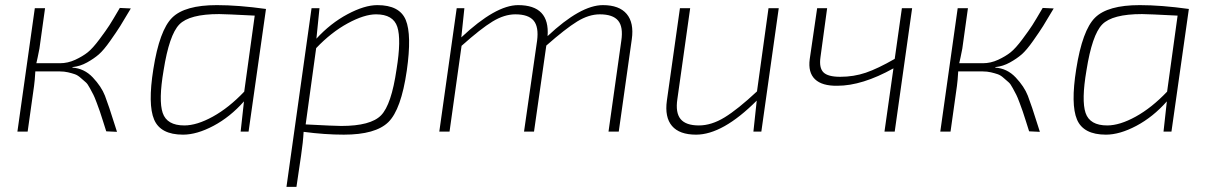

<svg xmlns="http://www.w3.org/2000/svg" viewBox="-20 -514 4726 750"><path d="M264 -252 262 -250Q309 -247 342.5 -211.5Q376 -176 390 -140Q404 -104 430 -21Q435 -6 437 1L395 -1Q392 -11 382.5 -40.5Q373 -70 370 -79Q367 -88 358 -112Q349 -136 345 -143.5Q341 -151 331.5 -169Q322 -187 314.5 -193Q307 -199 295.5 -209.5Q284 -220 272.5 -224Q261 -228 246 -231.5Q231 -235 214 -235H210H118Q116 -199 113 -178L88 0H48L116 -482H156L134 -324Q126 -283 122 -267H214Q245 -267 274 -280.5Q303 -294 322.5 -309.5Q342 -325 368.5 -360.5Q395 -396 407.5 -415.5Q420 -435 448 -483L491 -481Q462 -432 449.5 -412Q437 -392 411 -355Q385 -318 366 -301.5Q347 -285 320 -270Q293 -255 264 -252Z M951 0H920L933 -118Q879 -57 814 -22.5Q749 12 695 12Q607 12 582 -47Q557 -106 579 -244Q603 -396 652.5 -445Q702 -494 827 -494Q911 -494 1019 -479ZM934 -156 975 -453Q859 -459 836 -459Q720 -459 680.5 -418.5Q641 -378 619 -239Q599 -122 615.5 -73Q632 -24 700 -24Q749 -24 811.5 -58.5Q874 -93 934 -156Z M1228 -482 1216 -363Q1271 -423 1337.5 -458.5Q1404 -494 1454 -494Q1541 -494 1565 -436Q1589 -378 1569 -238Q1547 -86 1497 -37Q1447 12 1323 12Q1249 12 1166 1Q1164 40 1156 94L1138 216H1099L1197 -482ZM1215 -326 1174 -28Q1288 -22 1313 -22Q1428 -22 1468.5 -63.5Q1509 -105 1529 -243Q1548 -360 1532 -409Q1516 -458 1449 -458Q1403 -458 1338.5 -423Q1274 -388 1215 -326Z M1794 -482 1782 -368Q1916 -494 2004 -494Q2128 -494 2119 -373Q2248 -494 2335 -494Q2399 -494 2428 -459.5Q2457 -425 2448 -361L2397 0H2357L2407 -355Q2415 -409 2394.5 -433.5Q2374 -458 2323 -458Q2280 -458 2234.5 -430Q2189 -402 2114 -336L2066 0H2027L2078 -355Q2085 -409 2064.5 -433.5Q2044 -458 1993 -458Q1950 -458 1904 -430Q1858 -402 1783 -335L1736 0H1696L1764 -482Z M3022 -482 2954 0H2923L2936 -121Q2803 12 2699 12Q2634 12 2605 -22Q2576 -56 2585 -121L2636 -482H2676L2626 -127Q2618 -74 2638.5 -49Q2659 -24 2710 -24Q2759 -24 2810.5 -55.5Q2862 -87 2937 -157L2982 -482Z M3543 -482 3475 0H3435L3470 -247Q3348 -179 3251 -179Q3191 -178 3163.5 -204.5Q3136 -231 3143 -283L3172 -482H3211L3185 -291Q3179 -249 3196.5 -231.5Q3214 -214 3262 -214Q3315 -214 3362 -230Q3409 -246 3475 -284L3503 -482Z M3869 -252 3867 -250Q3914 -247 3947.5 -211.5Q3981 -176 3995 -140Q4009 -104 4035 -21Q4040 -6 4042 1L4000 -1Q3997 -11 3987.5 -40.5Q3978 -70 3975 -79Q3972 -88 3963 -112Q3954 -136 3950 -143.5Q3946 -151 3936.5 -169Q3927 -187 3919.5 -193Q3912 -199 3900.5 -209.5Q3889 -220 3877.5 -224Q3866 -228 3851 -231.5Q3836 -235 3819 -235H3815H3723Q3721 -199 3718 -178L3693 0H3653L3721 -482H3761L3739 -324Q3731 -283 3727 -267H3819Q3850 -267 3879 -280.5Q3908 -294 3927.5 -309.5Q3947 -325 3973.5 -360.5Q4000 -396 4012.5 -415.5Q4025 -435 4053 -483L4096 -481Q4067 -432 4054.5 -412Q4042 -392 4016 -355Q3990 -318 3971 -301.5Q3952 -285 3925 -270Q3898 -255 3869 -252Z M4556 0H4525L4538 -118Q4484 -57 4419 -22.5Q4354 12 4300 12Q4212 12 4187 -47Q4162 -106 4184 -244Q4208 -396 4257.5 -445Q4307 -494 4432 -494Q4516 -494 4624 -479ZM4539 -156 4580 -453Q4464 -459 4441 -459Q4325 -459 4285.5 -418.5Q4246 -378 4224 -239Q4204 -122 4220.5 -73Q4237 -24 4305 -24Q4354 -24 4416.5 -58.5Q4479 -93 4539 -156Z"/></svg>

Font: Exo 2.0 Extra Light
Style: Italic
Weight: 250
Italic angle: -8°
Designer: Natanael Gama
Version: Version 1.001;PS 001.001;hotconv 1.0.70;makeotf.lib2.5.58329